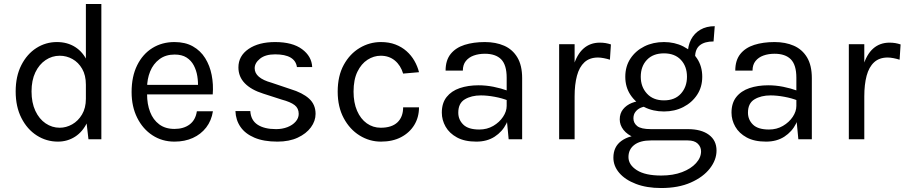

<svg xmlns="http://www.w3.org/2000/svg" viewBox="-20 -702 4560 968"><path d="M272 12Q214 12 165.5 -19Q117 -50 88 -107Q59 -164 59 -241Q59 -317.5 87.5 -373.5Q116 -429.5 163.2 -459.8Q210.5 -490 267 -490Q319.5 -490 359.2 -464.8Q399 -439.5 421 -391.2Q443 -343 443 -275H413Q413 -322.5 394.2 -355Q375.5 -387.5 345.5 -404.2Q315.5 -421 281 -421Q242.5 -421 210 -399.2Q177.5 -377.5 158.2 -337.2Q139 -297 139 -241Q139 -184.5 158.2 -143.2Q177.5 -102 210 -80Q242.5 -58 281 -58Q313.5 -58 343.8 -75Q374 -92 393.5 -124.8Q413 -157.5 413 -204H443Q443 -134.5 420.2 -86.2Q397.5 -38 358.8 -13Q320 12 272 12ZM426 0 413 -112V-682H491V0Z M859.5 12Q797.5 12 748.8 -19.8Q700 -51.5 671.8 -108Q643.5 -164.5 643.5 -238Q643.5 -316.5 671.5 -373Q699.5 -429.5 748.2 -459.8Q797 -490 859.5 -490Q914 -490 952.5 -468.2Q991 -446.5 1014.5 -408.8Q1038 -371 1047.2 -323.8Q1056.5 -276.5 1052.5 -226H706.5V-274H1001L978 -259Q979.5 -288.5 974.8 -318Q970 -347.5 957 -372.2Q944 -397 920.5 -412Q897 -427 860.5 -427Q815 -427 783.8 -403.5Q752.5 -380 737 -341.8Q721.5 -303.5 721.5 -259V-227Q721.5 -177 736.8 -137.5Q752 -98 782.8 -75Q813.5 -52 859.5 -52Q906 -52 936 -74.5Q966 -97 972.5 -141H1053.5Q1046 -93.5 1019.5 -59.2Q993 -25 952.2 -6.5Q911.5 12 859.5 12Z M1379 12Q1309.5 12 1263 -7.8Q1216.5 -27.5 1192.5 -62.2Q1168.5 -97 1167 -142H1242Q1244.5 -96 1278.5 -73.5Q1312.5 -51 1372 -51Q1403 -51 1429 -61Q1455 -71 1470.5 -88.8Q1486 -106.5 1486 -128Q1486 -156 1465.5 -172Q1445 -188 1400 -200L1307 -230Q1246.5 -249 1214.2 -282.2Q1182 -315.5 1182 -362Q1182 -420 1233 -455Q1284 -490 1367 -490Q1454.5 -490 1503 -454Q1551.5 -418 1554 -364H1477Q1472.5 -395.5 1445 -411.8Q1417.5 -428 1367 -428Q1318 -428 1291 -406.2Q1264 -384.5 1264 -358Q1264 -308.5 1349 -285L1444 -253Q1505.5 -234.5 1538.2 -204.8Q1571 -175 1571 -128Q1571 -92 1547.5 -60Q1524 -28 1481 -8Q1438 12 1379 12Z M1900.5 12Q1843 12 1793.2 -18.8Q1743.5 -49.5 1713 -106.2Q1682.5 -163 1682.5 -240Q1682.5 -319 1713 -374.8Q1743.5 -430.5 1793.2 -460.2Q1843 -490 1900.5 -490Q1941 -490 1973.2 -477.8Q2005.5 -465.5 2029.5 -444.2Q2053.5 -423 2069.2 -395.5Q2085 -368 2092.5 -338L2012.5 -331Q2000 -372.5 1970.8 -396.8Q1941.5 -421 1899.5 -421Q1864.5 -421 1833 -400.8Q1801.5 -380.5 1782 -340.5Q1762.5 -300.5 1762.5 -240Q1762.5 -184.5 1780.2 -143.5Q1798 -102.5 1829.2 -80.2Q1860.5 -58 1899.5 -58Q1955 -58 1983.8 -85.2Q2012.5 -112.5 2012.5 -161H2092.5Q2092.5 -111 2068.8 -72Q2045 -33 2002.2 -10.5Q1959.5 12 1900.5 12Z M2544.5 0 2534.5 -105V-310Q2534.5 -374.5 2506.8 -402.8Q2479 -431 2424.5 -431Q2393.5 -431 2368.5 -422Q2343.5 -413 2328.5 -394.2Q2313.5 -375.5 2313.5 -346H2226.5Q2226.5 -398 2252 -429.8Q2277.5 -461.5 2322.2 -475.8Q2367 -490 2424.5 -490Q2479.5 -490 2521.8 -471.5Q2564 -453 2588.2 -412.8Q2612.5 -372.5 2612.5 -308V0ZM2381.5 12Q2322.5 12 2284 -9Q2245.5 -30 2226.5 -63.5Q2207.5 -97 2207.5 -134Q2207.5 -182.5 2231.8 -213Q2256 -243.5 2298 -257.8Q2340 -272 2392.5 -272Q2430 -272 2468 -264.5Q2506 -257 2541.5 -244V-195Q2512 -207 2474 -214Q2436 -221 2404.5 -221Q2356.5 -221 2323.5 -201.2Q2290.5 -181.5 2290.5 -134Q2290.5 -98.5 2315.8 -73.8Q2341 -49 2396.5 -49Q2435.5 -49 2466.8 -67.2Q2498 -85.5 2516.2 -113Q2534.5 -140.5 2534.5 -168H2553.5Q2553.5 -120 2533 -79Q2512.5 -38 2474 -13Q2435.5 12 2381.5 12Z M2799 0V-479H2877V0ZM2853 -216Q2853 -307 2870.5 -367.2Q2888 -427.5 2921.8 -457.2Q2955.5 -487 3004 -487Q3019.5 -487 3033 -484.8Q3046.5 -482.5 3060 -478L3055 -401Q3041 -405.5 3024.2 -408.8Q3007.5 -412 2995 -412Q2952.5 -412 2926.5 -388Q2900.5 -364 2888.8 -320Q2877 -276 2877 -216Z M3313.5 246Q3240.5 246 3186.2 225.2Q3132 204.5 3102.2 169.8Q3072.5 135 3072.5 93Q3072.5 37.5 3113.2 8.2Q3154 -21 3218.5 -21L3261.5 6Q3207.5 6 3178 28.5Q3148.5 51 3148.5 90Q3148.5 129 3190.8 156Q3233 183 3313.5 183Q3373.5 183 3418.8 165.8Q3464 148.5 3489.2 120.5Q3514.5 92.5 3514.5 61Q3514.5 38.5 3497.8 22.2Q3481 6 3447.5 6H3261.5Q3213 6 3177.8 -8.5Q3142.5 -23 3123.5 -47.2Q3104.5 -71.5 3104.5 -100Q3104.5 -130 3121.2 -151Q3138 -172 3165.5 -183Q3193 -194 3224.5 -194L3239.5 -165Q3224.5 -165 3209.2 -158.2Q3194 -151.5 3183.8 -138.2Q3173.5 -125 3173.5 -105Q3173.5 -82 3192.5 -66.5Q3211.5 -51 3261.5 -51H3447.5Q3515.5 -51 3554 -22.5Q3592.5 6 3592.5 57Q3592.5 104 3559 147.2Q3525.5 190.5 3463 218.2Q3400.5 246 3313.5 246ZM3327.5 -140Q3272.5 -140 3228.5 -162.2Q3184.5 -184.5 3158.5 -223.8Q3132.5 -263 3132.5 -315Q3132.5 -367.5 3158.5 -406.8Q3184.5 -446 3228.5 -468Q3272.5 -490 3327.5 -490Q3381 -490 3424.8 -468Q3468.5 -446 3494.5 -406.8Q3520.5 -367.5 3520.5 -315Q3520.5 -263 3494.5 -223.8Q3468.5 -184.5 3424.8 -162.2Q3381 -140 3327.5 -140ZM3327.5 -196Q3382.5 -196 3413 -230Q3443.5 -264 3443.5 -315Q3443.5 -367.5 3412.8 -400.2Q3382 -433 3327.5 -433Q3272.5 -433 3241.5 -400.2Q3210.5 -367.5 3210.5 -315Q3210.5 -264 3241.8 -230Q3273 -196 3327.5 -196ZM3484.5 -414 3447.5 -429Q3447.5 -471 3464 -502.8Q3480.5 -534.5 3511 -552.2Q3541.5 -570 3583.5 -570L3577.5 -493Q3532.5 -493 3508.5 -473.8Q3484.5 -454.5 3484.5 -414Z M4005 0 3995 -105V-310Q3995 -374.5 3967.2 -402.8Q3939.5 -431 3885 -431Q3854 -431 3829 -422Q3804 -413 3789 -394.2Q3774 -375.5 3774 -346H3687Q3687 -398 3712.5 -429.8Q3738 -461.5 3782.8 -475.8Q3827.5 -490 3885 -490Q3940 -490 3982.2 -471.5Q4024.5 -453 4048.8 -412.8Q4073 -372.5 4073 -308V0ZM3842 12Q3783 12 3744.5 -9Q3706 -30 3687 -63.5Q3668 -97 3668 -134Q3668 -182.5 3692.2 -213Q3716.5 -243.5 3758.5 -257.8Q3800.5 -272 3853 -272Q3890.5 -272 3928.5 -264.5Q3966.5 -257 4002 -244V-195Q3972.5 -207 3934.5 -214Q3896.5 -221 3865 -221Q3817 -221 3784 -201.2Q3751 -181.5 3751 -134Q3751 -98.5 3776.2 -73.8Q3801.5 -49 3857 -49Q3896 -49 3927.2 -67.2Q3958.5 -85.5 3976.8 -113Q3995 -140.5 3995 -168H4014Q4014 -120 3993.5 -79Q3973 -38 3934.5 -13Q3896 12 3842 12Z M4259.5 0V-479H4337.5V0ZM4313.5 -216Q4313.5 -307 4331 -367.2Q4348.5 -427.5 4382.2 -457.2Q4416 -487 4464.5 -487Q4480 -487 4493.5 -484.8Q4507 -482.5 4520.5 -478L4515.5 -401Q4501.5 -405.5 4484.8 -408.8Q4468 -412 4455.5 -412Q4413 -412 4387 -388Q4361 -364 4349.2 -320Q4337.5 -276 4337.5 -216Z"/></svg>

Font: Karla ExtraLight
Style: Regular
Weight: 400
Version: Version 2.001